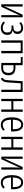

<svg xmlns="http://www.w3.org/2000/svg" viewBox="2034 -2608 585 4693"><g transform="rotate(90 2326.5 -261.5)"><path d="M402.8 -522.9V0H349.1V-329.1Q349.1 -403.3 358.9 -457L147 0H84V-522.9H139.2V-211.9Q139.2 -143.1 129.9 -66.9L339.8 -522.9Z M666 -534.2Q729 -534.2 770 -496.6Q811 -459 811 -396Q811 -347.2 787.6 -319.1Q764.2 -291 715.8 -278.8Q773.9 -270 803.5 -240.2Q833 -210.4 833 -150.9Q833 -73.7 786.6 -31.2Q740.2 11.2 665 11.2Q572.3 11.2 503.9 -57.1L534.7 -88.9Q565.9 -61.5 594.7 -48.8Q623.5 -36.1 663.6 -36.1Q713.9 -36.1 743.9 -63.5Q773.9 -90.8 773.9 -150.9Q773.9 -206.1 743.2 -229Q712.4 -252 648.9 -252H600.6L605 -296.9H642.6Q752.9 -296.9 752.9 -395Q752.9 -439.9 728.8 -463.4Q704.6 -486.8 661.6 -486.8Q627 -486.8 601.6 -476.6Q576.2 -466.3 544.9 -443.8L517.6 -478Q582.5 -534.2 666 -534.2Z M1225.6 0V-475.1H1023.9V0H967.8V-522.9H1281.7V0Z M1634.8 -346.2Q1819.8 -346.2 1819.8 -176.8Q1819.8 -88.9 1772.5 -44.4Q1725.1 0 1645.5 0H1517.6V-477.1H1371.6V-522.9H1573.7V-346.2ZM1639.6 -45.9Q1700.2 -45.9 1730.5 -76.7Q1760.7 -107.4 1760.7 -176.8Q1760.7 -238.3 1732.7 -269Q1704.6 -299.8 1637.7 -299.8H1573.7V-45.9Z M1964.8 -522.9H2228.5V0H2172.9V-475.1H2015.6L1999.5 -231Q1996.6 -185.1 1993.9 -157.2Q1991.2 -129.4 1986.1 -102.5Q1981 -75.7 1974.6 -60.8Q1968.3 -45.9 1957 -31.7Q1945.8 -17.6 1931.4 -8.8Q1917 0 1895.5 8.8L1880.9 -36.1Q1892.1 -41 1900.1 -47.1Q1908.2 -53.2 1914.6 -60.3Q1920.9 -67.4 1925.3 -79.8Q1929.7 -92.3 1932.9 -104Q1936 -115.7 1938.2 -138.2Q1940.4 -160.6 1942.1 -180.7Q1943.8 -200.7 1945.8 -235.8Z M2656.7 0V-247.1H2452.6V0H2396.5V-522.9H2452.6V-294.9H2656.7V-522.9H2712.4V0Z M3193.4 -280.8Q3193.4 -258.3 3191.4 -238.8H2905.3Q2907.2 -183.1 2917.5 -143.3Q2927.7 -103.5 2945.1 -80.8Q2962.4 -58.1 2984.4 -47.6Q3006.3 -37.1 3034.2 -37.1Q3068.4 -37.1 3094.2 -48.6Q3120.1 -60.1 3148.4 -85L3176.3 -51.8Q3113.3 11.2 3033.2 11.2Q2945.8 11.2 2896.5 -57.4Q2847.2 -126 2847.2 -256.8Q2847.2 -389.6 2894.8 -461.9Q2942.4 -534.2 3025.4 -534.2Q3107.9 -534.2 3150.6 -469.5Q3193.4 -404.8 3193.4 -280.8ZM3138.2 -283.2V-298.8Q3138.2 -393.1 3110.6 -439.9Q3083 -486.8 3025.4 -486.8Q2911.6 -486.8 2905.3 -283.2Z M3583.5 0V-247.1H3379.4V0H3323.2V-522.9H3379.4V-294.9H3583.5V-522.9H3639.2V0Z M4126 -522.9V0H4072.3V-329.1Q4072.3 -403.3 4082 -457L3870.1 0H3807.1V-522.9H3862.3V-211.9Q3862.3 -143.1 3853 -66.9L4063 -522.9Z M4606.9 -280.8Q4606.9 -258.3 4605 -238.8H4318.8Q4320.8 -183.1 4331.1 -143.3Q4341.3 -103.5 4358.6 -80.8Q4376 -58.1 4397.9 -47.6Q4419.9 -37.1 4447.8 -37.1Q4481.9 -37.1 4507.8 -48.6Q4533.7 -60.1 4562 -85L4589.8 -51.8Q4526.9 11.2 4446.8 11.2Q4359.4 11.2 4310.1 -57.4Q4260.7 -126 4260.7 -256.8Q4260.7 -389.6 4308.3 -461.9Q4356 -534.2 4439 -534.2Q4521.5 -534.2 4564.2 -469.5Q4606.9 -404.8 4606.9 -280.8ZM4551.8 -283.2V-298.8Q4551.8 -393.1 4524.2 -439.9Q4496.6 -486.8 4439 -486.8Q4325.2 -486.8 4318.8 -283.2Z"/></g></svg>

Font: Fira Sans Compressed Light
Style: Regular
Weight: 300
Width: 1
Designer: Carrois Corporate & Edenspiekermann AG
Foundry: Carrois Corporate GbR & Edenspiekermann AG
Version: Version 4.203;PS 004.203;hotconv 1.0.88;makeotf.lib2.5.64775